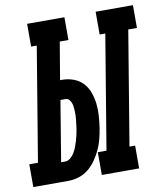

<svg xmlns="http://www.w3.org/2000/svg" viewBox="-123 -804 754 872"><g transform="rotate(-10 254.5 -367.5)"><path d="M276 0V-105H316L403 -630H377V-735H549V-630H509L422 -105H448V0ZM-40 0V-105H0L87 -630H61V-735H233V-630H193L164 -457H174Q201 -457 226.5 -447.5Q252 -438 269.5 -419Q287 -400 296 -374.5Q305 -349 308 -322Q311 -295 309 -267Q307 -239 303 -212Q299 -187 293 -163Q287 -139 276.5 -116Q266 -93 251 -71Q236 -49 216 -32.5Q196 -16 171.5 -8Q147 0 122 0ZM122 -89Q136 -89 147.5 -99Q159 -109 166 -121Q173 -133 178 -146Q183 -159 187 -172.5Q191 -186 194 -199.5Q197 -213 199 -226Q200 -236 201.5 -246Q203 -256 204 -266Q205 -276 205.5 -286Q206 -296 205.5 -306Q205 -316 204 -325.5Q203 -335 200 -344Q197 -353 190.5 -360.5Q184 -368 174 -368H150L104 -89Z"/></g></svg>

Font: Iosevka Curly Slab XBdObl
Style: Regular
Weight: 800
Italic angle: -9°
Monospace: yes
Designer: Belleve Invis
Foundry: Belleve Invis
Version: Version 11.1.0; ttfautohint (v1.8.3)